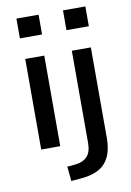

<svg xmlns="http://www.w3.org/2000/svg" viewBox="-98 -770 697 1023"><g transform="rotate(-10 250.5 -258.5)"><path d="M65 -603V-710H185V-603ZM74 0V-490H177V0ZM317 -603V-710H438V-603ZM203 193 195 114 241 110Q283 105 304.5 81Q326 57 326 9V-490H429V-1Q429 45 418.5 79Q408 113 386.5 136.5Q365 160 330.5 173Q296 186 248 189Z"/></g></svg>

Font: Nunito Sans 11pt SemiBold
Style: Regular
Weight: 600
Version: Version 3.101;gftools[0.9.27]